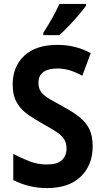

<svg xmlns="http://www.w3.org/2000/svg" viewBox="-20 -954 540 984"><path d="M220 10Q130 10 48 -31V-165Q93 -142 133.5 -126.5Q174 -111 220 -111Q274 -111 297.5 -133.5Q321 -156 321 -193Q321 -222 308 -241.5Q295 -261 268.5 -278.5Q242 -296 202 -318Q165 -339 128.5 -363Q92 -387 68.5 -424.5Q45 -462 45 -522Q45 -612 104 -668Q163 -724 275 -724Q319 -724 359.5 -714.5Q400 -705 445 -682L402 -566Q362 -587 332.5 -595Q303 -603 274 -603Q228 -603 202.5 -585Q177 -567 177 -529Q177 -500 192 -481Q207 -462 236 -445.5Q265 -429 308 -405Q355 -380 388 -353.5Q421 -327 438 -292Q455 -257 455 -205Q455 -108 394 -49Q333 10 220 10ZM202 -786Q228 -826 248.5 -863Q269 -900 285 -934H421V-925Q408 -906 384 -878Q360 -850 333.5 -822Q307 -794 284 -774H202Z"/></svg>

Font: Noto Sans Mono ExtraCondensed
Style: Bold
Weight: 700
Width: 2
Designer: Monotype Design Team
Foundry: Monotype Imaging Inc.
Version: Version 2.014